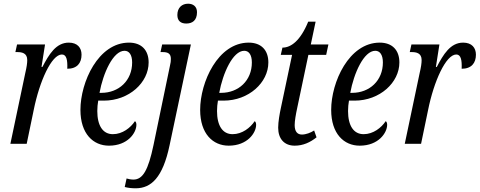

<svg xmlns="http://www.w3.org/2000/svg" viewBox="-20 -776 2588 1036"><path d="M116 -380 36 0H124L162 -183C193 -337 258 -482 314 -482C339 -482 345 -452 343 -405C396 -405 420 -436 420 -481C420 -518 398 -546 351 -546C282 -546 244 -482 209 -415H204L223 -536H72L63 -495H73C98 -495 127 -490 127 -452C127 -435 124 -414 116 -380Z M568 10C669 10 716 -59 716 -103C716 -112 713 -120 708 -122C685 -87 641 -52 589 -52C535 -52 505 -98 505 -177C505 -194 507 -218 510 -233H540C677 -233 782 -331 782 -439C782 -506 743 -546 676 -546C510 -546 414 -333 414 -183C414 -54 483 10 568 10ZM527 -275H517C536 -380 590 -502 652 -502C677 -502 693 -480 693 -439C693 -341 621 -275 527 -275Z M985 -649C1017 -649 1043 -665 1043 -710C1043 -742 1021 -756 995 -756C962 -756 937 -735 937 -695C937 -663 956 -649 985 -649ZM714 240C795 239 858 184 895 8L1010 -536H855L846 -495H857C885 -495 902 -488 902 -458C902 -445 901 -439 897 -421L808 8C780 141 751 193 700 193C687 193 672 190 663 187L653 233C672 238 690 240 714 240Z M1214 10C1315 10 1362 -59 1362 -103C1362 -112 1359 -120 1354 -122C1331 -87 1287 -52 1235 -52C1181 -52 1151 -98 1151 -177C1151 -194 1153 -218 1156 -233H1186C1323 -233 1428 -331 1428 -439C1428 -506 1389 -546 1322 -546C1156 -546 1060 -333 1060 -183C1060 -54 1129 10 1214 10ZM1173 -275H1163C1182 -380 1236 -502 1298 -502C1323 -502 1339 -480 1339 -439C1339 -341 1267 -275 1173 -275Z M1570 10C1616 10 1654 -8 1688 -35L1675 -72C1657 -60 1631 -50 1609 -50C1584 -50 1570 -67 1570 -101C1570 -123 1576 -158 1584 -195L1644 -480H1740L1752 -536H1657L1683 -659H1643C1601 -556 1550 -519 1504 -519L1495 -480H1556L1495 -191C1489 -163 1481 -119 1481 -87C1481 -27 1514 10 1570 10Z M1921 10C2022 10 2069 -59 2069 -103C2069 -112 2066 -120 2061 -122C2038 -87 1994 -52 1942 -52C1888 -52 1858 -98 1858 -177C1858 -194 1860 -218 1863 -233H1893C2030 -233 2135 -331 2135 -439C2135 -506 2096 -546 2029 -546C1863 -546 1767 -333 1767 -183C1767 -54 1836 10 1921 10ZM1880 -275H1870C1889 -380 1943 -502 2005 -502C2030 -502 2046 -480 2046 -439C2046 -341 1974 -275 1880 -275Z M2244 -380 2164 0H2252L2290 -183C2321 -337 2386 -482 2442 -482C2467 -482 2473 -452 2471 -405C2524 -405 2548 -436 2548 -481C2548 -518 2526 -546 2479 -546C2410 -546 2372 -482 2337 -415H2332L2351 -536H2200L2191 -495H2201C2226 -495 2255 -490 2255 -452C2255 -435 2252 -414 2244 -380Z"/></svg>

Font: Noto Serif ExtraCondensed
Style: Italic
Weight: 400
Width: 2
Italic angle: -12°
Designer: Monotype Design Team
Foundry: Monotype Imaging Inc.
Version: Version 2.014